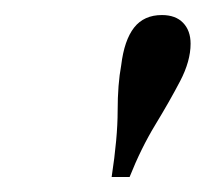

<svg xmlns="http://www.w3.org/2000/svg" viewBox="-20 -609 277 259"><path d="M130.6 -370.2Q138.7 -423.4 138.7 -459.3Q138.7 -495.2 143.5 -521Q147.6 -554.8 160.9 -571.8Q174.2 -588.7 198.4 -588.7Q216.9 -588.7 227 -578.2Q237.1 -567.7 237.1 -550Q237.1 -526.6 223 -499.6Q208.9 -472.6 189.5 -440.7Q170.2 -408.9 154.8 -370.2Z"/></svg>

Font: Playfair 12pt Light
Style: Italic
Weight: 300
Italic angle: -15.6°
Designer: Claus Eggers Sørensen
Foundry: Claus Eggers Sørensen
Version: Version 2.000;gftools[0.9.28]